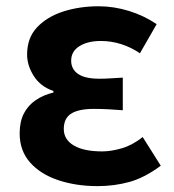

<svg xmlns="http://www.w3.org/2000/svg" viewBox="-20 -594 568 627"><path d="M298.9 13.8Q228.1 13.8 170 -5.7Q111.9 -25.2 78 -63.7Q44.2 -102.2 44.2 -158.2Q44.2 -196.6 57.9 -223.3Q71.7 -250 96.7 -267Q121.6 -284 154.5 -291.8V-296.8Q111.9 -311.5 90.2 -345.9Q68.5 -380.4 68.5 -415.9Q68.5 -470.3 101.2 -505Q133.9 -539.6 187 -556.6Q240.1 -573.5 301.8 -573.5Q352.1 -573.5 401.4 -558.2Q450.6 -542.9 491.6 -515.1L437 -420Q407.6 -439.8 375.4 -450Q343.1 -460.2 309.1 -460.2Q266.7 -460.2 239.5 -443.3Q212.4 -426.4 212.4 -396Q212.4 -367.9 235.2 -352.4Q258.1 -336.9 304.6 -336.9Q322 -336.9 341.9 -338.2Q361.8 -339.5 381 -340.5V-234Q356.4 -236 332.8 -237.2Q309.2 -238.4 287.1 -238.4Q236.8 -238.4 212.5 -223Q188.3 -207.6 188.3 -172.6Q188.3 -138.3 221 -118.9Q253.7 -99.6 313.8 -99.6Q343.3 -99.6 378 -109.8Q412.6 -120 446 -146.4L505 -52.9Q452.2 -13.5 402.7 0.1Q353.2 13.8 298.9 13.8Z"/></svg>

Font: Noto Sans SC Thin
Style: Regular
Weight: 100
Designer: Ryoko NISHIZUKA 西塚涼子 (kana, bopomofo & ideographs); Paul D. Hunt (Latin, Greek & Cyrillic); Sandoll Communications 산돌커뮤니
Foundry: Adobe
Version: Version 2.004-H2;hotconv 1.0.118;makeotfexe 2.5.65603